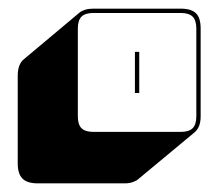

<svg xmlns="http://www.w3.org/2000/svg" viewBox="-20 -525 504 444"><path d="M269 -101H67Q43 -101 32 -112Q21 -123 21 -147V-350Q21 -363 24.5 -372.5Q28 -382 34 -387L164 -496Q169 -500 177 -502.5Q185 -505 196 -505H398Q422 -505 433 -494.5Q444 -484 444 -459V-256Q444 -243 440.5 -234Q437 -225 430 -219L300 -111Q296 -107 287.5 -104Q279 -101 269 -101ZM398 -220Q417 -220 425.5 -228.5Q434 -237 434 -256V-459Q434 -478 425.5 -486.5Q417 -495 398 -495H196Q177 -495 168.5 -486.5Q160 -478 160 -459V-256Q160 -237 168.5 -228.5Q177 -220 196 -220ZM292 -310V-405H302V-310Z"/></svg>

Font: Bungee Shade
Style: Regular
Weight: 400
Designer: David Jonathan Ross
Foundry: David Jonathan Ross
Version: Version 1.000;PS 1.0;hotconv 1.0.72;makeotf.lib2.5.5900